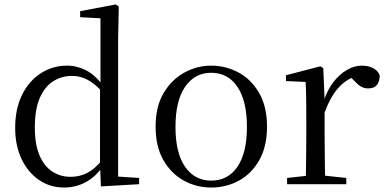

<svg xmlns="http://www.w3.org/2000/svg" viewBox="-20 -825 1727 860"><path d="M267 15Q204 15 154.5 -19Q105 -53 76.5 -113Q48 -173 48 -252Q48 -338 79 -400.5Q110 -463 163 -497Q216 -531 281 -531Q325 -531 366.5 -509.5Q408 -488 444 -438H453L441 -411Q405 -450 372.5 -467.5Q340 -485 303 -485Q257 -485 219 -461.5Q181 -438 158.5 -387Q136 -336 136 -254Q136 -178 157 -129Q178 -80 214.5 -56.5Q251 -33 296 -33Q337 -33 371 -50.5Q405 -68 439 -110L452 -82H442Q409 -33 364 -9Q319 15 267 15ZM432 10 428 -89V-92V-431L430 -440V-743L339 -748V-775L498 -805L512 -796L509 -644V-34L603 -28V0Z M926 15Q860 15 803.5 -16Q747 -47 712 -107.5Q677 -168 677 -258Q677 -348 713 -408.5Q749 -469 806 -500Q863 -531 926 -531Q991 -531 1048 -500.5Q1105 -470 1140.5 -409Q1176 -348 1176 -258Q1176 -168 1141 -107Q1106 -46 1049.5 -15.5Q993 15 926 15ZM926 -16Q1001 -16 1043.5 -78Q1086 -140 1086 -257Q1086 -373 1043.5 -436Q1001 -499 926 -499Q852 -499 809 -436Q766 -373 766 -257Q766 -140 809 -78Q852 -16 926 -16Z M1266 0V-28L1377 -40H1418L1531 -28V0ZM1349 0Q1350 -24 1350.5 -65Q1351 -106 1351.5 -150.5Q1352 -195 1352 -229V-289Q1352 -341 1351.5 -381Q1351 -421 1349 -458L1261 -462V-488L1415 -528L1428 -520L1434 -379V-378V-229Q1434 -195 1434.5 -150.5Q1435 -106 1435.5 -65Q1436 -24 1437 0ZM1433 -319 1412 -371H1430Q1445 -420 1472 -455.5Q1499 -491 1532.5 -511Q1566 -531 1601 -531Q1630 -531 1652 -519.5Q1674 -508 1681 -486Q1680 -459 1668 -444Q1656 -429 1629 -429Q1610 -429 1595 -438.5Q1580 -448 1563 -467L1540 -489L1585 -487Q1533 -473 1496.5 -432.5Q1460 -392 1433 -319Z"/></svg>

Font: Noto Serif JP
Style: Regular
Weight: 400
Designer: Ryoko NISHIZUKA  (kana & ideographs); Frank Grießhammer (Latin, Greek & Cyrillic); Wenlong ZHANG  (bopomofo); Sandoll Co
Foundry: Adobe
Version: Version 2.003-H1;hotconv 1.1.1;makeotfexe 2.6.0